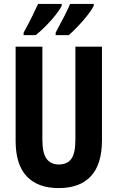

<svg xmlns="http://www.w3.org/2000/svg" viewBox="-20 -953 602 983"><path d="M502 -235Q502 -112 445.5 -51Q389 10 280 10Q174 10 117 -50Q60 -110 60 -232V-714H197V-237Q197 -169 218.5 -140Q240 -111 281 -111Q324 -111 345 -139.5Q366 -168 366 -238V-714H502ZM460 -924Q451 -904 428.5 -875.5Q406 -847 380 -819.5Q354 -792 332 -773H265V-786Q290 -832 310.5 -872.5Q331 -913 339 -933H460ZM296 -924Q286 -903 264.5 -876Q243 -849 216.5 -822Q190 -795 163 -773H101V-786Q127 -833 146.5 -873Q166 -913 175 -933H296Z"/></svg>

Font: Noto Sans Thai ExtCond
Style: Bold
Weight: 700
Width: 2
Designer: Monotype Design Team
Foundry: Monotype Imaging Inc.
Version: Version 2.002; ttfautohint (v1.8.4.7-5d5b)